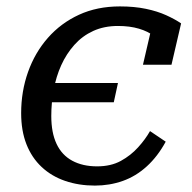

<svg xmlns="http://www.w3.org/2000/svg" viewBox="-20 -567 599 599"><path d="M97 -248 109 -308H348L335 -248ZM283 -48Q326 -48 357 -65Q388 -82 411 -107.5Q434 -133 448 -158L497 -125Q472 -79 438 -48Q404 -17 363 -2.5Q322 12 276 12Q226 12 183.5 -2.5Q141 -17 110 -46Q79 -75 62.5 -117Q46 -159 46 -214Q46 -282 67.5 -342.5Q89 -403 129.5 -449Q170 -495 226.5 -521Q283 -547 354 -547Q399 -547 435 -539.5Q471 -532 498.5 -519.5Q526 -507 545 -494L515 -365H426L452 -477Q464 -475 473 -469Q482 -463 487.5 -455Q493 -447 494.5 -438Q496 -429 493 -421Q481 -439 461.5 -454Q442 -469 413.5 -477.5Q385 -486 348 -486Q305 -486 271 -470.5Q237 -455 212 -427Q187 -399 171 -363.5Q155 -328 147.5 -287Q140 -246 140 -205Q140 -153 156.5 -118Q173 -83 205.5 -65.5Q238 -48 283 -48Z"/></svg>

Font: Roboto Serif
Style: Italic
Weight: 400
Italic angle: -10°
Designer: Greg Gazdowicz
Foundry: Commercial Type
Version: Version 1.008